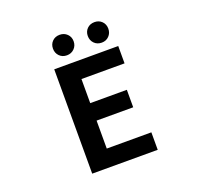

<svg xmlns="http://www.w3.org/2000/svg" viewBox="-157 -1112 1314 1280"><g transform="rotate(-20 500.0 -472.0)"><path d="M283.2 0V-740.2H737.3V-617.2H431.6V-446.3H691.4V-322.3H431.6V-124H748V0ZM395.5 -798.8Q363.3 -798.8 342.8 -819.8Q322.3 -840.8 322.3 -872.1Q322.3 -903.3 342.8 -923.8Q363.3 -944.3 395.5 -944.3Q426.8 -944.3 447.8 -923.8Q468.8 -903.3 468.8 -872.1Q468.8 -840.8 447.8 -819.8Q426.8 -798.8 395.5 -798.8ZM642.6 -798.8Q610.4 -798.8 589.8 -819.8Q569.3 -840.8 569.3 -872.1Q569.3 -903.3 589.8 -923.8Q610.4 -944.3 642.6 -944.3Q673.8 -944.3 694.3 -923.8Q714.8 -903.3 714.8 -872.1Q714.8 -840.8 694.3 -819.8Q673.8 -798.8 642.6 -798.8Z"/></g></svg>

Font: Gen Shin Gothic Monospace Bold
Style: Bold
Weight: 700
Designer: [Source Han Sans]
Ryoko NISHIZUKA  (kana & ideographs); Paul D. Hunt (Latin, Greek & Cyrillic); Wenlong ZHANG  (bopomofo
Version: Version 1.002.20150607